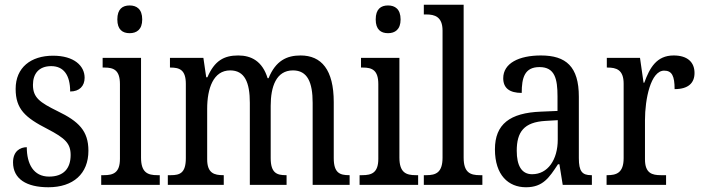

<svg xmlns="http://www.w3.org/2000/svg" viewBox="-20 -780 2962 810"><path d="M184 10C289 10 353 -47 353 -144C353 -228 312 -268 223 -311C148 -348 119 -368 119 -422C119 -469 144 -501 196 -501C248 -501 276 -464 276 -394C315 -394 337 -417 337 -452C337 -502 293 -545 204 -545C110 -545 46 -495 46 -405C46 -320 86 -284 180 -236C255 -197 278 -175 278 -126C278 -69 248 -35 187 -35C121 -35 93 -89 93 -159C66 -159 35 -143 35 -95C35 -25 92 10 184 10Z M527 -640C556 -640 580 -655 580 -698C580 -742 556 -757 527 -757C497 -757 475 -742 475 -698C475 -655 497 -640 527 -640ZM407 0H654V-41H644C603 -41 575 -52 575 -115V-536H413V-495H421C460 -495 486 -484 486 -425V-110C486 -51 458 -41 418 -41H407Z M688 0H924V-41H922C884 -41 854 -49 854 -108V-321C854 -407 880 -483 951 -483C1012 -483 1034 -433 1034 -346V0H1189V-41H1186C1148 -41 1122 -50 1122 -113V-334C1122 -414 1145 -483 1216 -483C1277 -483 1299 -433 1299 -346V0H1455V-41H1453C1414 -41 1388 -50 1388 -113V-349C1388 -486 1336 -546 1248 -546C1190 -546 1143 -524 1113 -450H1109C1087 -522 1040 -546 985 -546C925 -546 885 -524 855 -454H850L838 -536H697V-495H699C737 -495 764 -486 764 -426V-113C764 -50 739 -41 701 -41H688Z M1617 -640C1646 -640 1670 -655 1670 -698C1670 -742 1646 -757 1617 -757C1587 -757 1565 -742 1565 -698C1565 -655 1587 -640 1617 -640ZM1497 0H1744V-41H1734C1693 -41 1665 -52 1665 -115V-536H1503V-495H1511C1550 -495 1576 -484 1576 -425V-110C1576 -51 1548 -41 1508 -41H1497Z M1768 0H2015V-41H2004C1964 -41 1936 -52 1936 -115V-760H1768V-719H1779C1813 -719 1847 -710 1847 -651V-115C1847 -52 1819 -41 1779 -41H1768Z M2199 10C2271 10 2297 -31 2334 -87H2340L2354 0H2477V-41H2474C2436 -41 2422 -57 2422 -113V-372C2422 -499 2368 -546 2262 -546C2169 -546 2103 -513 2103 -450C2103 -408 2130 -388 2181 -388C2181 -452 2193 -497 2256 -497C2321 -497 2332 -447 2332 -373V-312L2262 -309C2131 -304 2068 -256 2068 -150C2068 -41 2125 10 2199 10ZM2225 -45C2180 -45 2160 -82 2160 -144C2160 -223 2190 -265 2282 -270L2333 -273V-191C2333 -106 2291 -45 2225 -45Z M2539 0H2790V-41H2768C2731 -41 2701 -49 2701 -108V-273C2701 -362 2725 -482 2782 -482C2815 -482 2826 -459 2826 -404C2885 -404 2910 -431 2910 -472C2910 -517 2881 -546 2822 -546C2750 -546 2721 -494 2698 -431H2695L2680 -536H2540V-495H2543C2580 -495 2611 -486 2611 -427V-113C2611 -50 2580 -41 2542 -41H2539Z"/></svg>

Font: Noto Serif Ethiopic Cn
Style: Regular
Weight: 400
Width: 3
Designer: Monotype Design Team
Foundry: Monotype Imaging Inc.
Version: Version 2.102